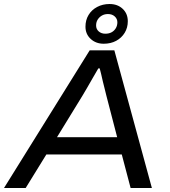

<svg xmlns="http://www.w3.org/2000/svg" viewBox="-42 -937 846 957"><path d="M-22 0 405 -686H528L715 0H609L565 -167H189L86 0ZM242 -253H542L488 -461Q485 -475 480 -493.5Q475 -512 470.5 -531.5Q466 -551 462 -568.5Q458 -586 455 -596H448Q436 -576 421 -549.5Q406 -523 392 -499Q378 -475 369 -460ZM475 -719Q436 -719 410 -743Q384 -767 384 -804Q384 -837 399.5 -862.5Q415 -888 442.5 -902.5Q470 -917 504 -917Q544 -917 569.5 -893Q595 -869 595 -831Q595 -799 579.5 -773.5Q564 -748 537 -733.5Q510 -719 475 -719ZM483 -769Q501 -769 514 -776Q527 -783 535 -796Q543 -809 543 -826Q543 -843 530 -855Q517 -867 496 -867Q479 -867 466 -859.5Q453 -852 445 -839.5Q437 -827 437 -810Q437 -792 450 -780.5Q463 -769 483 -769Z"/></svg>

Font: Archivo SemiExpanded
Style: Italic
Weight: 400
Width: 6
Italic angle: -10°
Designer: Hector Gatti
Foundry: Omnibus-Type
Version: Version 2.001